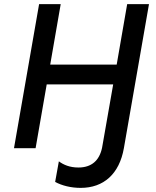

<svg xmlns="http://www.w3.org/2000/svg" viewBox="-20 -720 760 933"><path d="M598 -700 547 -406H224L275 -700H170L48 0H153L207 -310H530L476 -2C463 60 425 94 361 94C319 94 289 81 266 64L248 164C281 182 325 193 372 193C484 193 560 125 582 0L704 -700Z"/></svg>

Font: Fixel Display 20240404 Medium
Style: Italic
Weight: 500
Italic angle: -10°
Designer: AlfaBravo + MacPaw
Foundry: Kyrylo Tkachov, Marchela Mozhyna, Serhii Makarenko, Maria Weinstein, Zakhar Kryvoshyya
Version: Version 1.211;Glyphs 3.2 (3225)